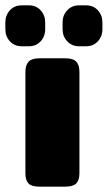

<svg xmlns="http://www.w3.org/2000/svg" viewBox="-45 -698 403 718"><path d="M-25 -589V-614Q-25 -641 -8 -659.5Q9 -678 36 -678H63Q90 -678 107 -659.5Q124 -641 124 -614V-589Q124 -562 107 -543.5Q90 -525 63 -525H36Q9 -525 -8 -543.5Q-25 -562 -25 -589ZM189 -589V-614Q189 -641 206.5 -659.5Q224 -678 250 -678H277Q304 -678 321 -659.5Q338 -641 338 -614V-589Q338 -562 321 -543.5Q304 -525 277 -525H250Q224 -525 206.5 -543.5Q189 -562 189 -589ZM50 -50V-429Q50 -455 62 -467.5Q74 -480 102 -480H199Q228 -480 240 -467.5Q252 -455 252 -429V-50Q252 -24 240 -12Q228 0 199 0H102Q73 0 61.5 -12Q50 -24 50 -50Z"/></svg>

Font: Mitr SemiBold
Style: Regular
Weight: 600
Designer: Thanarat Vachiruckul
Foundry: Cadson Demak
Version: Version 1.002